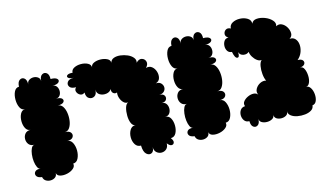

<svg xmlns="http://www.w3.org/2000/svg" viewBox="-76 -828 1836 1081"><g transform="rotate(-15 842.5 -287.5)"><path d="M66 -23Q41 -26 34.5 -39Q28 -52 37.5 -63Q47 -74 72 -71Q60 -71 53 -85Q46 -99 43.5 -119.5Q41 -140 43.5 -161Q46 -182 53 -196Q60 -210 72 -210Q50 -210 39.5 -223Q29 -236 29 -253.5Q29 -271 39.5 -284Q50 -297 72 -297Q54 -297 44.5 -315Q35 -333 35 -357Q35 -381 44.5 -399Q54 -417 72 -417Q53 -417 43.5 -436.5Q34 -456 34 -482.5Q34 -509 43.5 -528.5Q53 -548 72 -548Q73 -576 87 -585Q101 -594 114 -584Q127 -574 126 -546Q126 -562 137.5 -570Q149 -578 163.5 -578Q178 -578 189.5 -570Q201 -562 201 -546Q202 -573 216 -581.5Q230 -590 243 -580.5Q256 -571 255 -544Q283 -544 292.5 -534Q302 -524 292.5 -514Q283 -504 255 -504Q271 -504 279 -492.5Q287 -481 287 -466Q287 -451 279 -440Q271 -429 255 -429Q282 -429 290.5 -419Q299 -409 290.5 -399Q282 -389 255 -389Q273 -389 283.5 -373.5Q294 -358 297.5 -334.5Q301 -311 297.5 -288Q294 -265 283.5 -249.5Q273 -234 255 -234Q281 -234 289.5 -221Q298 -208 289.5 -195Q281 -182 255 -182Q275 -182 285 -162Q295 -142 295 -116.5Q295 -91 285 -71Q275 -51 255 -51Q259 -35 244.5 -22.5Q230 -10 208 -5Q186 0 167.5 -4.5Q149 -9 146 -25Q146 -9 135 -1Q124 7 109 7.5Q94 8 81.5 0.5Q69 -7 66 -23Z M650 -50Q628 -50 617 -68Q606 -86 606 -109.5Q606 -133 617 -151.5Q628 -170 650 -170Q635 -170 627 -188Q619 -206 618.5 -231.5Q618 -257 624 -278Q630 -299 643 -304Q628 -302 616.5 -313.5Q605 -325 599.5 -342Q594 -359 597 -374Q585 -369 575 -377Q565 -385 567 -402Q558 -386 537.5 -383Q517 -380 500 -389.5Q483 -399 483 -421Q483 -394 467.5 -385Q452 -376 436 -385Q420 -394 420 -421Q407 -410 393.5 -416.5Q380 -423 375 -437Q370 -451 382 -462Q354 -462 345 -475.5Q336 -489 345 -503Q354 -517 382 -517Q359 -518 351.5 -526Q344 -534 352.5 -541Q361 -548 384 -546Q384 -563 401 -572Q418 -581 441 -581Q464 -581 481 -572Q498 -563 498 -546Q498 -562 515 -570Q532 -578 554 -577.5Q576 -577 593 -568.5Q610 -560 609 -544Q614 -561 630.5 -567Q647 -573 668.5 -570.5Q690 -568 709.5 -559.5Q729 -551 740.5 -537Q752 -523 747 -507Q764 -525 780.5 -520.5Q797 -516 802 -499.5Q807 -483 790 -465Q810 -471 824.5 -459.5Q839 -448 845 -428.5Q851 -409 846 -391Q841 -373 821 -367Q841 -368 851 -357.5Q861 -347 861.5 -334Q862 -321 852.5 -310.5Q843 -300 823 -299Q845 -299 852 -287Q859 -275 852 -263Q845 -251 823 -251Q841 -251 849.5 -239Q858 -227 858 -211Q858 -195 849.5 -183Q841 -171 823 -171Q844 -171 854 -152.5Q864 -134 864 -109Q864 -84 854 -65.5Q844 -47 823 -47Q836 -30 832.5 -19Q829 -8 817.5 -8Q806 -8 793 -25Q793 -4 781 7Q769 18 752.5 18Q736 18 723.5 7Q711 -4 711 -25Q711 0 696 7Q681 14 666 0.5Q651 -13 650 -50Z M955 -23Q930 -26 923.5 -39Q917 -52 926.5 -63Q936 -74 961 -71Q949 -71 942 -85Q935 -99 932.5 -119.5Q930 -140 932.5 -161Q935 -182 942 -196Q949 -210 961 -210Q939 -210 928.5 -223Q918 -236 918 -253.5Q918 -271 928.5 -284Q939 -297 961 -297Q943 -297 933.5 -315Q924 -333 924 -357Q924 -381 933.5 -399Q943 -417 961 -417Q942 -417 932.5 -436.5Q923 -456 923 -482.5Q923 -509 932.5 -528.5Q942 -548 961 -548Q962 -576 976 -585Q990 -594 1003 -584Q1016 -574 1015 -546Q1015 -562 1026.5 -570Q1038 -578 1052.5 -578Q1067 -578 1078.5 -570Q1090 -562 1090 -546Q1091 -573 1105 -581.5Q1119 -590 1132 -580.5Q1145 -571 1144 -544Q1172 -544 1181.5 -534Q1191 -524 1181.5 -514Q1172 -504 1144 -504Q1160 -504 1168 -492.5Q1176 -481 1176 -466Q1176 -451 1168 -440Q1160 -429 1144 -429Q1171 -429 1179.5 -419Q1188 -409 1179.5 -399Q1171 -389 1144 -389Q1162 -389 1172.5 -373.5Q1183 -358 1186.5 -334.5Q1190 -311 1186.5 -288Q1183 -265 1172.5 -249.5Q1162 -234 1144 -234Q1170 -234 1178.5 -221Q1187 -208 1178.5 -195Q1170 -182 1144 -182Q1164 -182 1174 -162Q1184 -142 1184 -116.5Q1184 -91 1174 -71Q1164 -51 1144 -51Q1148 -35 1133.5 -22.5Q1119 -10 1097 -5Q1075 0 1056.5 -4.5Q1038 -9 1035 -25Q1035 -9 1024 -1Q1013 7 998 7.5Q983 8 970.5 0.5Q958 -7 955 -23Z M1626 -287Q1648 -287 1655.5 -276.5Q1663 -266 1656 -255Q1649 -244 1628 -243Q1644 -244 1652 -227Q1660 -210 1661 -187Q1662 -164 1654.5 -146.5Q1647 -129 1632 -129Q1648 -130 1658 -114.5Q1668 -99 1670 -77Q1672 -55 1665 -38Q1658 -21 1641 -19Q1640 -2 1625 7.5Q1610 17 1588 19.5Q1566 22 1544 18Q1522 14 1507.5 3Q1493 -8 1494 -25Q1494 -9 1482 -1.5Q1470 6 1454 6Q1438 6 1426 -1.5Q1414 -9 1414 -25Q1414 -10 1401 -2.5Q1388 5 1370.5 5Q1353 5 1340 -2.5Q1327 -10 1327 -25Q1327 1 1314 10Q1301 19 1288 10Q1275 1 1275 -25Q1256 -25 1246.5 -38Q1237 -51 1236.5 -68Q1236 -85 1245 -98.5Q1254 -112 1273 -113Q1267 -128 1276.5 -140.5Q1286 -153 1303 -161Q1320 -169 1336.5 -168.5Q1353 -168 1362 -156Q1353 -174 1362.5 -191Q1372 -208 1390 -217Q1408 -226 1425 -221Q1417 -237 1414.5 -261.5Q1412 -286 1416 -308.5Q1420 -331 1431 -340Q1418 -338 1405 -347.5Q1392 -357 1382.5 -372.5Q1373 -388 1372 -403Q1359 -391 1339.5 -394.5Q1320 -398 1314 -417Q1316 -386 1302 -387.5Q1288 -389 1281 -427Q1264 -428 1256 -440.5Q1248 -453 1248.5 -469.5Q1249 -486 1257.5 -498.5Q1266 -511 1283 -510Q1266 -520 1267 -534.5Q1268 -549 1280 -557Q1292 -565 1309 -556Q1310 -577 1329 -587Q1348 -597 1372.5 -596Q1397 -595 1415.5 -583.5Q1434 -572 1433 -551Q1440 -569 1462.5 -571Q1485 -573 1510 -563.5Q1535 -554 1550.5 -537Q1566 -520 1559 -502Q1576 -512 1592.5 -504Q1609 -496 1619.5 -478.5Q1630 -461 1630 -442.5Q1630 -424 1613 -414Q1633 -416 1645 -403.5Q1657 -391 1659.5 -370.5Q1662 -350 1654 -327Q1646 -304 1626 -287Z"/></g></svg>

Font: Rubik Bubbles
Style: Regular
Weight: 400
Designer: Hubert and Fischer, NaN
Foundry: Hubert and Fischer, NaN
Version: Version 2.200